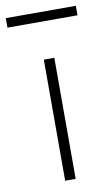

<svg xmlns="http://www.w3.org/2000/svg" viewBox="-113 -713 439 756"><g transform="rotate(-10 106.0 -335.5)"><path d="M85 0V-484H127V0ZM-34 -633V-671H246V-633Z"/></g></svg>

Font: Nunito Sans ExtraLight
Style: Regular
Weight: 200
Designer: Vernon Adams
Foundry: Vernon Adams
Version: Version 3.006; ttfautohint (v1.8.3)